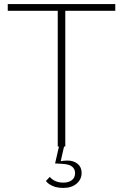

<svg xmlns="http://www.w3.org/2000/svg" viewBox="-20 -718 603 941"><path d="M291 203Q259 203 237 193Q215 183 205 169L224 149Q235 162 251.5 169.5Q268 177 291 177Q316 177 332 165Q348 153 348 130Q348 112 334.5 99.5Q321 87 285 85L250 83L269 0H263V-665H18V-698H545V-665H300V0H294L278 70L280 72Q288 70 296.5 69.5Q305 69 312 69Q341 69 360.5 85Q380 101 380 129Q380 161 355.5 182Q331 203 291 203Z"/></svg>

Font: IBM Plex Sans ExtLt
Style: Regular
Weight: 200
Designer: Mike Abbink, Paul van der Laan, Pieter van Rosmalen
Foundry: Bold Monday
Version: Version 3.005